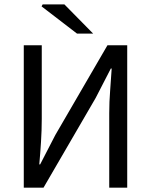

<svg xmlns="http://www.w3.org/2000/svg" viewBox="-20 -865 696 885"><path d="M89.6 0V-656.3H172.5V-316.6Q172.5 -265.1 169 -210.8Q165.6 -156.6 161.1 -107.3H165.1L235 -242.7L475.3 -656.3H566.4V0H483.5V-343.2Q483.5 -395.7 487.7 -447.8Q492 -499.9 494.8 -549H490.8L421 -413.6L180.6 0ZM335.2 -710 171.6 -835.6 176.6 -844.7H276.8L409.5 -710Z"/></svg>

Font: Source Sans 3
Style: Regular
Weight: 200
Designer: Paul D. Hunt
Foundry: Adobe
Version: Version 3.046;hotconv 1.0.118;makeotfexe 2.5.65603